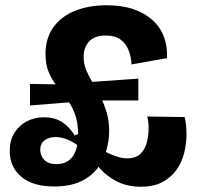

<svg xmlns="http://www.w3.org/2000/svg" viewBox="-20 -695 755 730"><path d="M186 14Q105 14 61 -23Q17 -60 17 -121Q17 -161 34.5 -189.5Q52 -218 81.5 -233.5Q111 -249 147 -249Q190 -249 218 -229.5Q246 -210 264 -180L278 -186L280 -139Q253 -159 231.5 -166.5Q210 -174 191 -174Q166 -174 149.5 -161.5Q133 -149 133 -126Q133 -103 148.5 -87Q164 -71 195 -71Q221 -71 239.5 -83.5Q258 -96 267.5 -121Q277 -146 277 -183Q277 -230 264.5 -262.5Q252 -295 233.5 -319.5Q215 -344 196.5 -367.5Q178 -391 165.5 -420Q153 -449 153 -490Q153 -550 183 -591.5Q213 -633 265.5 -654Q318 -675 385 -675Q444 -675 487.5 -660Q531 -645 560.5 -618Q590 -591 603.5 -554.5Q617 -518 615 -474L480 -450Q479 -479 469 -504Q459 -529 438.5 -544.5Q418 -560 382 -560Q340 -560 319 -537.5Q298 -515 298 -479Q298 -452 308 -428Q318 -404 332.5 -380Q347 -356 361 -329Q375 -302 385 -269.5Q395 -237 395 -197Q395 -161 384.5 -123.5Q374 -86 350.5 -55Q327 -24 286.5 -5Q246 14 186 14ZM94 -294V-376L268 -373L270 -308ZM517 15Q464 15 426 -4.5Q388 -24 364.5 -49.5Q341 -75 332 -92L319 -100L342 -140Q353 -134 366.5 -126Q380 -118 396.5 -110.5Q413 -103 430 -98Q447 -93 463 -93Q498 -93 515.5 -111.5Q533 -130 539 -156.5Q545 -183 545 -207Q545 -216 544.5 -224Q544 -232 542.5 -239Q541 -246 540 -252L682 -250Q686 -234 687.5 -217Q689 -200 689 -184Q689 -148 680 -112.5Q671 -77 650.5 -48.5Q630 -20 597 -2.5Q564 15 517 15ZM280 -313 277 -380 506 -396V-313Z"/></svg>

Font: Bricolage Grotesque 48pt Condensed ExtraBold
Style: Bold
Weight: 700
Version: Version 1.000;gftools[0.9.30]